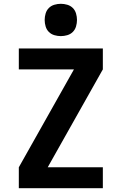

<svg xmlns="http://www.w3.org/2000/svg" viewBox="-20 -990 640 1010"><path d="M79 0V-110L369 -625H79V-735H521V-625L231 -110H521V0ZM300 -800Q283 -800 266 -805Q249 -810 237 -822Q225 -834 220 -851Q215 -868 215 -885Q215 -902 220 -919Q225 -936 237 -948Q249 -960 266 -965Q283 -970 300 -970Q317 -970 334 -965Q351 -960 363 -948Q375 -936 380 -919Q385 -902 385 -885Q385 -868 380 -851Q375 -834 363 -822Q351 -810 334 -805Q317 -800 300 -800Z"/></svg>

Font: Iosevka Custom XBdEx
Style: Regular
Weight: 800
Width: 7
Monospace: yes
Designer: Belleve Invis
Foundry: Belleve Invis
Version: Version 11.2.4; ttfautohint (v1.8.4)